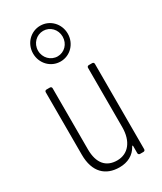

<svg xmlns="http://www.w3.org/2000/svg" viewBox="-200 -860 792 940"><g transform="rotate(-30 196.5 -390.5)"><path d="M195 -586C250 -586 293 -631 293 -687C293 -743 250 -788 195 -788C140 -788 97 -743 97 -687C97 -631 140 -586 195 -586ZM195 -759C233 -759 264 -728 264 -687C264 -646 233 -615 195 -615C157 -615 125 -646 125 -687C125 -728 157 -759 195 -759ZM295 -492V-157C295 -77 255 -28 193 -28C131 -28 95 -68 95 -147V-492C95 -498 91 -502 85 -502H66C60 -502 56 -498 56 -492V-139C56 -40 108 7 186 7C232 7 269 -12 290 -51C292 -55 295 -54 295 -50V-10C295 -4 299 0 305 0H324C330 0 334 -4 334 -10V-492C334 -498 330 -502 324 -502H305C299 -502 295 -498 295 -492Z"/></g></svg>

Font: Barlow Condensed ExtraLight
Style: Regular
Weight: 275
Width: 3
Designer: Jeremy Tribby
Foundry: Tribby Type
Version: Version 1.422;hotconv 1.0.109;makeotfexe 2.5.65596